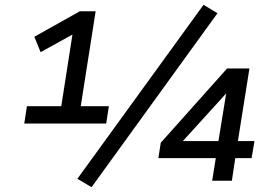

<svg xmlns="http://www.w3.org/2000/svg" viewBox="-20 -752 1142 799"><path d="M81 -238 92 -310H235L285 -631H323L149 -535L123 -599L312 -705H378L316 -310H433L422 -238ZM361 27 302 -8 827 -732 885 -697ZM863 0 878 -94H639L649 -158L925 -467H1018L970 -165H1039L1027 -94H959L945 0ZM889 -165 923 -374H931L721 -143L722 -165Z"/></svg>

Font: Nunito Sans 7pt SemiBold
Style: Italic
Weight: 600
Italic angle: -9°
Designer: Vernon Adams
Foundry: Vernon Adams
Version: Version 3.101;gftools[0.9.27]